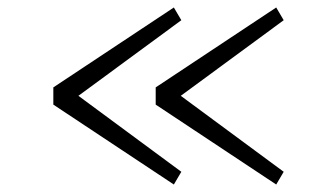

<svg xmlns="http://www.w3.org/2000/svg" viewBox="-20 -550 890 513"><path d="M122.5 -316.5 444.5 -530 464.5 -496 189.5 -294 464.5 -91 444.5 -57 122.5 -270.5ZM396 -316.5 718 -530 738 -496 463 -294 738 -91 718 -57 396 -270.5Z"/></svg>

Font: League Mono Wide UltraLight
Style: Regular
Weight: 200
Width: 8
Designer: Tyler Finck
Foundry: The League of Moveable Type / Tyler Finck
Version: Version 2.210